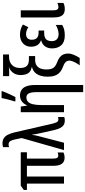

<svg xmlns="http://www.w3.org/2000/svg" viewBox="648 -1466 1058 2394"><g transform="rotate(-90 1177.0 -269.0)"><path d="M434.6 -71.3Q443.4 -71.3 453.6 -73.2Q463.9 -75.2 472.7 -79.6V-7.3Q461.4 -0.5 443.8 3.4Q426.3 7.3 406.7 7.3Q356 7.3 331.3 -27.6Q306.6 -62.5 306.6 -133.8V-462.4H172.9V0H84.5V-462.4H5.9V-501.5L58.6 -539.1H475.6V-462.4H396.5V-135.7Q396.5 -101.1 405.8 -86.2Q415 -71.3 434.6 -71.3Z M502.4 0 652.8 -527.8 634.3 -616.2Q627 -650.4 613.8 -670.7Q600.6 -690.9 573.2 -690.9Q563.5 -690.9 555.2 -689.2Q546.9 -687.5 539.6 -684.6V-759.3Q546.4 -762.2 554 -763.7Q561.5 -765.1 569.8 -766.1Q578.1 -767.1 586.9 -767.1Q622.1 -767.1 647.5 -752.4Q672.9 -737.8 690.9 -705.8Q709 -673.8 722.2 -621.1L833.5 -138.2Q839.8 -113.3 846.7 -98.1Q853.5 -83 863 -76.4Q872.6 -69.8 886.2 -69.8Q895 -69.8 902.3 -71.3Q909.7 -72.8 915.5 -74.7V2.9Q909.2 4.9 902.1 6.6Q895 8.3 887.2 9Q879.4 9.8 870.6 9.8Q837.9 9.8 815.7 -4.2Q793.5 -18.1 778.3 -47.4Q763.2 -76.7 752 -123.5L712.9 -298.8Q709.5 -312 707 -324.7Q704.6 -337.4 702.6 -349.4Q700.7 -361.3 699 -372.6Q697.3 -383.8 695.3 -395H691.4Q689.9 -379.9 687.7 -365Q685.5 -350.1 681.6 -335.9L594.2 0Z M1181.2 -548.8Q1224.6 -548.8 1254.2 -528.6Q1283.7 -508.3 1298.8 -467.3Q1314 -426.3 1314 -364.3V239.3H1225.1V-343.8Q1225.1 -406.7 1209.7 -437.7Q1194.3 -468.8 1160.2 -468.8Q1127 -468.8 1105.7 -449.5Q1084.5 -430.2 1074.2 -387.9Q1064 -345.7 1064 -277.8V0H975.1V-539.1H1045.9L1056.2 -463.4H1061.5Q1072.8 -489.7 1090.3 -508.8Q1107.9 -527.8 1130.9 -538.3Q1153.8 -548.8 1181.2 -548.8ZM1110.4 -606V-618.2Q1114.3 -629.9 1120.6 -651.6Q1127 -673.3 1133.3 -698.5Q1139.6 -723.6 1144.5 -745.6Q1149.4 -767.6 1151.4 -778.3H1236.8V-767.1Q1227.5 -743.2 1215.6 -714.8Q1203.6 -686.5 1190.2 -658.4Q1176.8 -630.4 1163.6 -606Z M1417.5 -204.1Q1417.5 -252 1429.7 -292.2Q1441.9 -332.5 1468.3 -360.4Q1494.6 -388.2 1536.6 -398.4V-401.9Q1503.4 -408.2 1481.4 -425.3Q1459.5 -442.4 1448.7 -471.7Q1438 -501 1438 -543.9Q1438 -579.6 1451.4 -608.9Q1464.8 -638.2 1488.3 -658.7Q1511.7 -679.2 1540 -688Q1526.9 -686 1515.1 -685.1Q1503.4 -684.1 1492.4 -683.8Q1481.4 -683.6 1469.7 -683.6H1424.8V-759.8H1695.3V-685.5H1667Q1635.3 -685.5 1609.1 -676.3Q1583 -667 1564.5 -649.2Q1545.9 -631.3 1536.1 -606.2Q1526.4 -581.1 1526.4 -549.3Q1526.4 -489.7 1551.8 -463.6Q1577.1 -437.5 1632.8 -437.5H1675.3V-359.9H1628.4Q1589.8 -359.9 1563 -344.5Q1536.1 -329.1 1522 -297.6Q1507.8 -266.1 1507.8 -216.8Q1507.8 -180.2 1516.1 -155.5Q1524.4 -130.9 1544.4 -114.3Q1564.5 -97.7 1600.1 -84.5Q1635.7 -71.3 1659.4 -53Q1683.1 -34.7 1694.8 -9Q1706.5 16.6 1706.5 51.8Q1706.5 85.4 1689.7 124.3Q1672.9 163.1 1651.4 195.8H1559.6Q1576.7 172.9 1589.8 148.7Q1603 124.5 1610.6 103.3Q1618.2 82 1618.2 68.4Q1618.2 49.3 1610.6 34.9Q1603 20.5 1586.4 9Q1569.8 -2.4 1542.5 -12.2Q1497.6 -28.8 1470.2 -54.2Q1442.9 -79.6 1430.2 -116.9Q1417.5 -154.3 1417.5 -204.1Z M1993.7 -316.9V-247.1H1959.5Q1925.3 -247.1 1903.6 -236.3Q1881.8 -225.6 1871.3 -204.6Q1860.8 -183.6 1860.8 -153.3Q1860.8 -125 1871.3 -106Q1881.8 -86.9 1901.1 -77.1Q1920.4 -67.4 1946.3 -67.4Q1975.6 -67.4 2006.6 -76.9Q2037.6 -86.4 2063.5 -103.5V-22.9Q2035.6 -5.9 2004.9 2Q1974.1 9.8 1932.1 9.8Q1848.6 9.8 1809.6 -34.4Q1770.5 -78.6 1770.5 -148.4Q1770.5 -200.7 1796.1 -236.3Q1821.8 -272 1868.7 -283.7V-288.1Q1830.1 -301.8 1810.8 -333.5Q1791.5 -365.2 1791.5 -410.2Q1791.5 -452.1 1810.5 -483.4Q1829.6 -514.6 1863.5 -531.7Q1897.5 -548.8 1943.4 -548.8Q1975.6 -548.8 2006.3 -540.3Q2037.1 -531.7 2068.4 -512.7L2034.7 -444.3Q2014.2 -458.5 1992.2 -465.8Q1970.2 -473.1 1949.7 -473.1Q1914.6 -473.1 1896.5 -454.1Q1878.4 -435.1 1878.4 -402.3Q1878.4 -359.9 1900.1 -338.4Q1921.9 -316.9 1965.8 -316.9Z M2245.1 -539.1V-134.3Q2245.1 -99.1 2254.9 -84.2Q2264.6 -69.3 2285.2 -69.3Q2298.8 -69.3 2313.7 -73.2Q2328.6 -77.1 2337.4 -82.5V-7.3Q2321.3 1 2302.2 5.4Q2283.2 9.8 2261.7 9.8Q2225.6 9.8 2202.1 -4.6Q2178.7 -19 2167.5 -50.5Q2156.2 -82 2156.2 -132.8V-539.1Z"/></g></svg>

Font: Open Sans Condensed Medium
Style: Regular
Weight: 500
Width: 3
Designer: Monotype Design Team
Foundry: Monotype Imaging Inc.
Version: Version 3.000